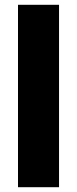

<svg xmlns="http://www.w3.org/2000/svg" viewBox="-20 -780 321 800"><path d="M226 0H55V-760H226Z"/></svg>

Font: Noto Sans Gujarati Condensed Black
Style: Regular
Weight: 900
Width: 3
Designer: Jelle Bosma - Monotype Design Team, Universal Thirst
Foundry: Monotype Imaging Inc.
Version: Version 2.106; ttfautohint (v1.8.4.7-5d5b)